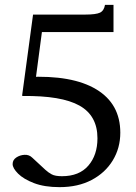

<svg xmlns="http://www.w3.org/2000/svg" viewBox="-20 -760 558 790"><path d="M225 10Q163 10 120 -6.5Q77 -23 54.5 -45.5Q32 -68 32 -85Q32 -102 47 -112Q62 -122 81 -123Q100 -124 113 -111L167 -61Q179 -50 193 -42.5Q207 -35 235 -35Q306 -35 343.5 -78.5Q381 -122 381 -191Q381 -284 307 -325.5Q233 -367 73 -365L71 -367L116 -700H330Q375 -700 391.5 -708Q408 -716 412 -740H447V-628H124L158 -670L124 -413L92 -443Q277 -452 376 -392.5Q475 -333 475 -214Q475 -151 444 -100Q413 -49 357 -19.5Q301 10 225 10Z"/></svg>

Font: Hedvig Letters Serif 18pt
Style: Regular
Weight: 400
Designer: Alexander Örn & Tor Weibull
Foundry: Kanon Foundry
Version: Version 1.000